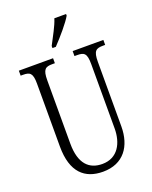

<svg xmlns="http://www.w3.org/2000/svg" viewBox="-170 -1022 889 1123"><g transform="rotate(-20 274.5 -460.5)"><path d="M241 -784V-771H262C305 -816 365 -886 384 -921V-931H311C297 -886 269 -839 241 -784ZM273 10C401 10 463 -80 463 -203V-604C463 -673 480 -683 524 -683H537V-714H346V-683H362C406 -683 422 -673 422 -606V-205C422 -116 382 -34 284 -34C203 -34 148 -84 148 -210V-603C148 -673 165 -683 208 -683H224V-714H11V-683H25C68 -683 85 -673 85 -607V-215C85 -54 160 10 273 10Z"/></g></svg>

Font: Noto Serif Myanmar ExtraCondensed Light
Style: Regular
Weight: 300
Width: 2
Designer: Ben Mitchell and the Monotype Design Team
Foundry: Monotype Imaging Inc.
Version: Version 2.106